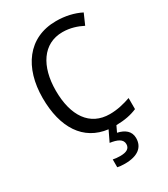

<svg xmlns="http://www.w3.org/2000/svg" viewBox="-231 -828 1025 1171"><g transform="rotate(-30 282.0 -242.0)"><path d="M429 138C429 89 394 63 344 52L364 10C424 9 469 0 511 -18V-96C465 -80 417 -68 364 -68C224 -68 149 -179 149 -357C149 -527 225 -646 362 -646C416 -646 463 -630 502 -610L535 -685C486 -710 426 -724 362 -724C163 -724 57 -569 57 -358C57 -148 145 -12 310 8L274 83C324 90 359 105 359 140C359 171 336 185 290 185C272 185 253 183 240 180V235C252 238 271 240 292 240C382 240 429 203 429 138Z"/></g></svg>

Font: Noto Sans Sinhala SemiCondensed
Style: Regular
Weight: 400
Width: 4
Designer: Jelle Bosma - Monotype Design Team
Foundry: Monotype Imaging Inc.
Version: Version 2.006